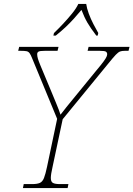

<svg xmlns="http://www.w3.org/2000/svg" viewBox="-20 -951 675 971"><path d="M96 0 100 -20H143Q168 -20 181.5 -26Q195 -32 202.5 -51Q210 -70 218 -108L269 -350L143 -655Q136 -673 130 -681.5Q124 -690 114.5 -692Q105 -694 85 -694H72L77 -714H276L271 -694H207Q182 -694 175 -690Q168 -686 168 -677Q168 -667 171.5 -655Q175 -643 184 -621L240 -487Q251 -460 265 -426.5Q279 -393 286 -371Q299 -388 316.5 -410Q334 -432 359 -462L466 -593Q493 -625 504.5 -641Q516 -657 519 -664.5Q522 -672 522 -677Q522 -685 516 -689.5Q510 -694 484 -694H423L428 -714H635L630 -694H611Q596 -694 587 -690.5Q578 -687 565.5 -674Q553 -661 528 -630L297 -348L246 -108Q237 -69 237 -51Q237 -32 247.5 -26Q258 -20 283 -20H326L322 0ZM253 -784Q273 -803 297.5 -829Q322 -855 344 -882Q366 -909 376 -931H416Q419 -909 429 -882Q439 -855 452.5 -829Q466 -803 477 -784L474 -771H467Q438 -809 422 -836.5Q406 -864 392 -901Q372 -877 353.5 -856.5Q335 -836 314 -816Q293 -796 262 -771H250Z"/></svg>

Font: Noto Serif Thin
Style: Italic
Weight: 100
Italic angle: -12°
Designer: Monotype Design Team
Foundry: Monotype Imaging Inc.
Version: Version 2.014; ttfautohint (v1.8.4.7-5d5b)